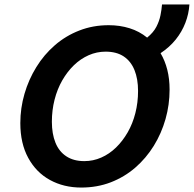

<svg xmlns="http://www.w3.org/2000/svg" viewBox="-20 -821 864 855"><path d="M341.8 14.2Q264 14.2 202.5 -19.5Q141 -53.2 105.8 -117.8Q70.5 -182.2 70.5 -272.8Q70.5 -339.2 89 -403Q107.5 -466.8 141.8 -522.2Q176 -577.8 224.5 -619.8Q273 -661.8 333.5 -685.2Q394 -708.8 464 -708.8Q514 -708.8 557.2 -695.2Q600.5 -681.8 635.2 -653.5Q663.2 -676.2 676.4 -701.8Q689.5 -727.2 694.6 -753Q699.8 -778.8 701.5 -801H823.5Q820.8 -759 805.4 -719.1Q790 -679.2 762.6 -645Q735.2 -610.8 695 -584.2Q714.8 -550.8 725 -510.2Q735.2 -469.8 735.2 -422Q735.2 -354.5 717.1 -290.8Q699 -227 664.8 -171.6Q630.5 -116.2 582.4 -74.5Q534.2 -32.8 473.4 -9.2Q412.5 14.2 341.8 14.2ZM355.5 -103.5Q395 -103.5 431 -119.4Q467 -135.2 496.6 -164Q526.2 -192.8 548.5 -231.5Q570.8 -270.2 582.8 -317.4Q594.8 -364.5 594.8 -415.8Q594.8 -469.8 578.8 -509.1Q562.8 -548.5 530.8 -569.8Q498.8 -591 450.2 -591Q410.8 -591 374.8 -575.1Q338.8 -559.2 309.1 -530.5Q279.5 -501.8 257.2 -463Q235 -424.2 223 -377.2Q211 -330.2 211 -279Q211 -225 227 -185.5Q243 -146 275.5 -124.8Q308 -103.5 355.5 -103.5Z"/></svg>

Font: Ubuntu Sans
Style: Italic
Weight: 400
Italic angle: -13.5°
Designer: Dalton Maag Ltd
Foundry: Dalton Maag Ltd
Version: Version 1.006